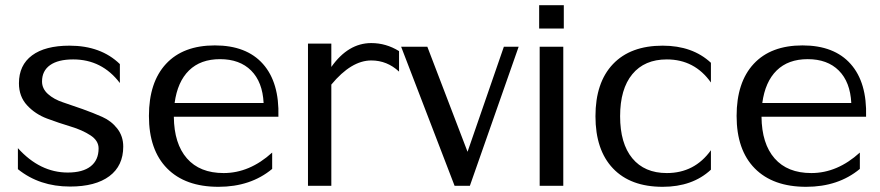

<svg xmlns="http://www.w3.org/2000/svg" viewBox="-20 -716 3391 740"><path d="M241 -51Q134 -51 49 -145V-64Q132 3 250 3Q348 3 401.5 -37Q455 -77 455 -151Q455 -191 432 -220.5Q409 -250 374 -265.5Q339 -281 298.5 -295.5Q258 -310 223 -321.5Q188 -333 165 -353.5Q142 -374 142 -402Q142 -443 173 -465Q204 -487 262 -487Q373 -487 442 -396V-469Q369 -540 248 -540Q154 -540 103.5 -502.5Q53 -465 53 -395Q53 -344 84.5 -310Q116 -276 161.5 -259Q207 -242 252 -228.5Q297 -215 328.5 -194.5Q360 -174 360 -144Q360 -99 329.5 -75Q299 -51 241 -51Z M554 -269Q554 -399 620 -470Q686 -541 808 -541Q930 -541 993.5 -469.5Q1057 -398 1053 -266H650Q651 -162 700.5 -105.5Q750 -49 842 -49Q942 -49 1029 -128V-65Q946 4 822 4Q694 4 624 -67Q554 -138 554 -269ZM653 -319H996Q992 -400 948 -444Q904 -488 828 -488Q753 -488 708.5 -444.5Q664 -401 653 -319Z M1257 0H1167V-548H1257V-458Q1322 -550 1411 -550Q1468 -550 1518 -519V-440Q1472 -483 1411 -483Q1334 -483 1257 -390Z M1627 -536 1782 -131 1922 -536H1979L1791 0H1732L1526 -536Z M2151 0H2060V-536H2151ZM2058 -606V-696H2153V-606Z M2534 4Q2410 4 2342.5 -67Q2275 -138 2275 -268Q2275 -398 2342.5 -469Q2410 -540 2534 -540Q2649 -540 2720 -474V-398Q2657 -487 2550 -487Q2464 -487 2417 -430Q2370 -373 2370 -268Q2370 -163 2417 -106Q2464 -49 2550 -49Q2657 -49 2720 -137V-62Q2649 4 2534 4Z M2819 -269Q2819 -399 2885 -470Q2951 -541 3073 -541Q3195 -541 3258.5 -469.5Q3322 -398 3318 -266H2915Q2916 -162 2965.5 -105.5Q3015 -49 3107 -49Q3207 -49 3294 -128V-65Q3211 4 3087 4Q2959 4 2889 -67Q2819 -138 2819 -269ZM2918 -319H3261Q3257 -400 3213 -444Q3169 -488 3093 -488Q3018 -488 2973.5 -444.5Q2929 -401 2918 -319Z"/></svg>

Font: RIT Lekha
Style: Regular
Weight: 400
Designer: Rahul Radhakrishnan
Version: 1.0